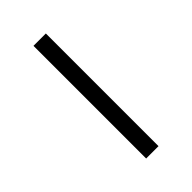

<svg xmlns="http://www.w3.org/2000/svg" viewBox="-282 -922 1164 1164"><g transform="rotate(-45 300.0 -340.0)"><path d="M247 143V-823H353V143Z"/></g></svg>

Font: Iosevka Curly Slab SmBdEx
Style: Regular
Weight: 600
Width: 7
Monospace: yes
Designer: Belleve Invis
Foundry: Belleve Invis
Version: Version 11.1.0; ttfautohint (v1.8.3)